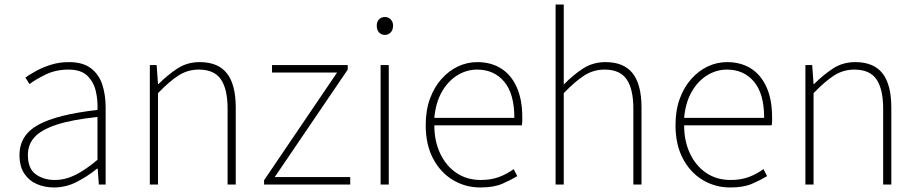

<svg xmlns="http://www.w3.org/2000/svg" viewBox="-20 -814 4048 847"><path d="M218 13Q177 13 142.5 -2Q108 -17 87 -48.5Q66 -80 66 -130Q66 -218 149 -263.5Q232 -309 410 -329Q412 -372 402.5 -412.5Q393 -453 365 -480Q337 -507 282 -507Q226 -507 181 -485Q136 -463 110 -443L92 -472Q109 -484 137.5 -500Q166 -516 203.5 -528Q241 -540 284 -540Q346 -540 381.5 -512.5Q417 -485 431.5 -440Q446 -395 446 -341V0H416L411 -70H408Q368 -37 319.5 -12Q271 13 218 13ZM221 -20Q268 -20 313 -42.5Q358 -65 410 -109V-298Q296 -286 228.5 -263.5Q161 -241 132 -208.5Q103 -176 103 -131Q103 -70 138 -45Q173 -20 221 -20Z M641 0V-527H671L677 -443H679Q720 -484 763 -512Q806 -540 861 -540Q942 -540 981 -490.5Q1020 -441 1020 -339V0H984V-334Q984 -421 954.5 -464Q925 -507 857 -507Q808 -507 767.5 -481Q727 -455 677 -403V0Z M1145 0V-19L1467 -494H1180V-527H1514V-507L1192 -33H1525V0Z M1659 0V-527H1695V0ZM1678 -660Q1662 -660 1652 -671Q1642 -682 1642 -701Q1642 -718 1652 -728.5Q1662 -739 1678 -739Q1693 -739 1703.5 -728.5Q1714 -718 1714 -701Q1714 -682 1703.5 -671Q1693 -660 1678 -660Z M2099 13Q2033 13 1978 -20Q1923 -53 1890.5 -114.5Q1858 -176 1858 -262Q1858 -327 1876.5 -378Q1895 -429 1927.5 -465.5Q1960 -502 2000.5 -521Q2041 -540 2085 -540Q2146 -540 2190.5 -512Q2235 -484 2259.5 -429.5Q2284 -375 2284 -297Q2284 -289 2284 -280.5Q2284 -272 2282 -261H1896Q1896 -192 1921.5 -137.5Q1947 -83 1993 -51.5Q2039 -20 2101 -20Q2146 -20 2181 -33Q2216 -46 2246 -68L2262 -37Q2232 -19 2195 -3Q2158 13 2099 13ZM1896 -294H2249Q2249 -401 2204 -454Q2159 -507 2085 -507Q2038 -507 1997 -481.5Q1956 -456 1929 -408.5Q1902 -361 1896 -294Z M2431 0V-794H2467V-560V-441Q2509 -484 2552.5 -512Q2596 -540 2651 -540Q2732 -540 2771 -490.5Q2810 -441 2810 -339V0H2774V-334Q2774 -421 2744.5 -464Q2715 -507 2647 -507Q2598 -507 2557.5 -481Q2517 -455 2467 -403V0Z M3201 13Q3135 13 3080 -20Q3025 -53 2992.5 -114.5Q2960 -176 2960 -262Q2960 -327 2978.5 -378Q2997 -429 3029.5 -465.5Q3062 -502 3102.5 -521Q3143 -540 3187 -540Q3248 -540 3292.5 -512Q3337 -484 3361.5 -429.5Q3386 -375 3386 -297Q3386 -289 3386 -280.5Q3386 -272 3384 -261H2998Q2998 -192 3023.5 -137.5Q3049 -83 3095 -51.5Q3141 -20 3203 -20Q3248 -20 3283 -33Q3318 -46 3348 -68L3364 -37Q3334 -19 3297 -3Q3260 13 3201 13ZM2998 -294H3351Q3351 -401 3306 -454Q3261 -507 3187 -507Q3140 -507 3099 -481.5Q3058 -456 3031 -408.5Q3004 -361 2998 -294Z M3533 0V-527H3563L3569 -443H3571Q3612 -484 3655 -512Q3698 -540 3753 -540Q3834 -540 3873 -490.5Q3912 -441 3912 -339V0H3876V-334Q3876 -421 3846.5 -464Q3817 -507 3749 -507Q3700 -507 3659.5 -481Q3619 -455 3569 -403V0Z"/></svg>

Font: Noto Sans SC Thin
Style: Regular
Weight: 100
Designer: Ryoko NISHIZUKA 西塚涼子 (kana, bopomofo & ideographs); Paul D. Hunt (Latin, Greek & Cyrillic); Sandoll Communications 산돌커뮤니
Foundry: Adobe
Version: Version 2.004-H2;hotconv 1.0.118;makeotfexe 2.5.65603